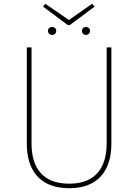

<svg xmlns="http://www.w3.org/2000/svg" viewBox="-20 -986 731 1017"><path d="M468 -966 345 -880 220 -966 208 -951 338 -854H351L481 -951ZM256 -843C243 -843 234 -834 234 -823C234 -811 243 -801 256 -801C270 -801 278 -811 278 -823C278 -834 270 -843 256 -843ZM435 -843C422 -843 414 -834 414 -823C414 -811 422 -801 435 -801C448 -801 457 -811 457 -823C457 -834 448 -843 435 -843ZM570 -735H545V-227C545 -103 490 -13 347 -13C203 -13 147 -100 147 -227V-735H122V-224C122 -89 187 11 347 11C504 11 570 -89 570 -224Z"/></svg>

Font: Glow Sans SC Normal Thin
Style: Regular
Weight: 100
Designer: Ryoko NISHIZUKA (kana, bopomofo & ideographs); Paul D. Hunt (Latin, Greek & Cyrillic); Sandoll Communications, Soo-young
Version: Version 0.93